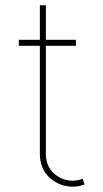

<svg xmlns="http://www.w3.org/2000/svg" viewBox="-20 -696 388 726"><path d="M267 -545.5V-522.7H153.4V-115.1Q153.4 -67.5 184.1 -40.1Q214.8 -12.8 255.7 -12.8Q273.4 -12.8 292.6 -19.9L299.7 1.4Q289.1 5.3 278.8 7.6Q268.5 9.9 255.7 9.9Q205.3 9.9 168 -23.8Q130.7 -57.5 130.7 -115.1V-522.7H51.1V-545.5H130.7V-676.1H153.4V-545.5Z"/></svg>

Font: Inter UI Thin
Style: Regular
Weight: 100
Designer: Rasmus Andersson
Foundry: rsms
Version: 3.2;8d6f07862